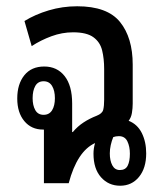

<svg xmlns="http://www.w3.org/2000/svg" viewBox="-20 -584 511 612"><path d="M446 -95Q446 -48 423 -20Q400 8 363 8Q326 8 302 -19Q278 -46 278 -94Q278 -111 283 -128Q226 -102 199 0H120V-171H117Q80 -171 57.5 -198Q35 -225 35 -270Q35 -316 57.5 -344Q80 -372 121 -372Q162 -372 186 -341.5Q210 -311 210 -254V-163H212Q227 -181 246 -193.5Q265 -206 288 -215Q306 -222 309 -234Q312 -246 312 -266V-364Q312 -397 305.5 -423.5Q299 -450 277.5 -465.5Q256 -481 213 -481Q178 -481 144 -468.5Q110 -456 81 -437L58 -517Q92 -538 135.5 -551Q179 -564 226 -564Q322 -564 362.5 -514Q403 -464 403 -378V-254Q403 -239 400.5 -224Q398 -209 390 -199Q418 -188 432 -160Q446 -132 446 -95ZM119 -218Q137 -218 146 -232.5Q155 -247 155 -271Q155 -295 146 -310Q137 -325 119 -325Q101 -325 92.5 -310Q84 -295 84 -271Q84 -248 92.5 -233Q101 -218 119 -218ZM362 -42Q380 -42 387 -56Q394 -70 394 -94Q394 -117 386 -133.5Q378 -150 359 -150Q349 -150 341 -147Q336 -135 333 -121.5Q330 -108 330 -95Q330 -72 338 -57Q346 -42 362 -42Z"/></svg>

Font: Noto Sans Thai Looped ExtraCondensed Medium
Style: Regular
Weight: 500
Width: 2
Designer: Sasikarn Vongin, Ben Mitchell
Foundry: The Fontpad Ltd
Version: Version 1.001; ttfautohint (v1.8.4.7-5d5b)